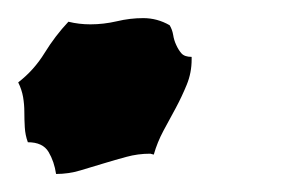

<svg xmlns="http://www.w3.org/2000/svg" viewBox="-70 -193 333 213"><path d="M142.6 -127Q142.6 -112.3 137.2 -99.1Q131.8 -85.9 125 -73.2L111.3 -47.9Q104.5 -35.2 100.6 -21.5L96.7 -22.5Q83 -22.5 70.3 -19Q57.6 -15.6 44.9 -11.7Q32.2 -7.8 19 -3.9Q5.9 0 -7.8 0Q-9.8 -13.7 -16.1 -24.4Q-22.5 -35.2 -39.1 -35.2Q-42 -43 -42.5 -51.8Q-43 -60.5 -43 -68.8Q-43 -77.1 -44.4 -85.4Q-45.9 -93.8 -49.8 -101.6Q-32.2 -115.2 -20.5 -134.3Q-8.8 -153.3 5.9 -168.9Q17.6 -166 30.3 -166Q44.9 -166 59.6 -169.4Q74.2 -172.9 88.9 -172.9Q104.5 -172.9 118.2 -165Q121.1 -160.2 122.1 -154.3Q123 -148.4 125.5 -143.1Q127.9 -137.7 131.3 -133.8Q134.8 -129.9 142.6 -129.9Z"/></svg>

Font: RockSalt
Style: Regular
Weight: 400
Designer: Squid
Foundry: Font Diner, Inc DBA Sideshow
Version: Version 1.000